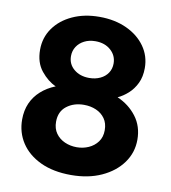

<svg xmlns="http://www.w3.org/2000/svg" viewBox="-82 -786 778 872"><g transform="rotate(10 307.0 -350.0)"><path d="M303.4 15Q221 15 162.2 -12.7Q103.5 -40.4 72.4 -87.9Q41.4 -135.4 41.4 -195Q41.4 -236.8 56.1 -270.3Q70.9 -303.9 98.8 -328.9Q126.6 -353.9 165.4 -369.5Q128.2 -386 97.4 -424Q66.6 -462 66.6 -521.2Q66.6 -577.4 97.6 -621.1Q128.6 -664.9 182.9 -689.9Q237.2 -715 307.1 -715Q378 -715 432.8 -689.7Q487.6 -664.4 518.6 -620.6Q549.6 -576.9 549.6 -521.2Q549.6 -481.2 535.2 -451.3Q520.8 -421.4 498 -400.9Q475.2 -380.5 450.9 -369.5Q504.9 -346.2 538.9 -301.5Q572.9 -256.8 572.9 -195Q572.9 -135.4 538.5 -87.9Q504.1 -40.4 443.4 -12.7Q382.6 15 303.4 15ZM307.1 -113.8Q336 -113.8 361.6 -125.1Q387.1 -136.4 403.2 -158.2Q419.4 -180 419.4 -211.8Q419.4 -243.8 404.1 -265.4Q388.8 -287.1 363.2 -298.2Q337.8 -309.2 307.1 -309.2Q260.2 -309.2 227.6 -284.1Q194.9 -258.9 194.9 -211.8Q194.9 -180 210.5 -158.2Q226.1 -136.4 251.7 -125.1Q277.2 -113.8 307.1 -113.8ZM308.1 -433.5Q336.6 -433.5 358.9 -444.1Q381.2 -454.6 393.8 -473.5Q406.4 -492.4 406.4 -517.1Q406.4 -553.9 378.9 -578.3Q351.5 -602.8 308.1 -602.8Q279.4 -602.8 257.1 -591.5Q234.9 -580.2 222.4 -560.9Q209.9 -541.5 209.9 -517.1Q209.9 -480 237.8 -456.8Q265.6 -433.5 308.1 -433.5Z"/></g></svg>

Font: Geologica-Sharp
Style: Regular
Weight: 100
Designer: Sindre Bremnes, Frode Helland
Foundry: Monokrom Skriftforlag AS
Version: Version 1.010;gftools[0.9.28]